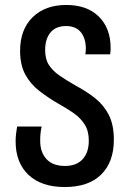

<svg xmlns="http://www.w3.org/2000/svg" viewBox="-20 -744 527 774"><path d="M241 10Q147 10 95 -39Q43 -88 43 -174Q43 -191 45 -206.5Q47 -222 49 -234H148Q142 -210 142 -177Q142 -130 167.5 -102.5Q193 -75 242 -75Q288 -75 313 -102Q338 -129 338 -177Q338 -216 321.5 -242Q305 -268 277.5 -287.5Q250 -307 217 -325Q174 -350 138.5 -377.5Q103 -405 82 -443.5Q61 -482 61 -539Q61 -625 111.5 -674.5Q162 -724 247 -724Q331 -724 378.5 -677Q426 -630 426 -550Q426 -538 424 -525H324Q326 -536 326 -548Q326 -589 306 -614Q286 -639 246 -639Q205 -639 183.5 -613Q162 -587 162 -542Q162 -505 177.5 -481.5Q193 -458 220.5 -439Q248 -420 285 -399Q328 -376 363 -348.5Q398 -321 418.5 -281Q439 -241 439 -181Q439 -91 388 -40.5Q337 10 241 10Z"/></svg>

Font: Noto Sans Georgian Condensed Medium
Style: Regular
Weight: 500
Width: 3
Designer: Monotype Design Team, Akaki Razmadze
Foundry: Google LLC
Version: Version 2.005; ttfautohint (v1.8.4.7-5d5b)